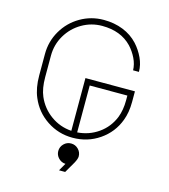

<svg xmlns="http://www.w3.org/2000/svg" viewBox="-133 -815 1006 1143"><g transform="rotate(15 370.0 -244.0)"><path d="M115 -424V-292Q115 -221 135 -175Q163 -110 220 -69Q277 -28 348 -23V-348H653V-282Q653 -218 634 -168Q603 -85 530 -35Q457 15 365 15Q278 15 206.5 -32.5Q135 -80 102 -159Q78 -215 78 -292V-424Q78 -502 116.5 -568Q155 -634 221 -672.5Q287 -711 365 -711Q430 -711 484 -689.5Q538 -668 576 -627Q607 -593 626.5 -551Q646 -509 646 -466H610Q609 -503 591.5 -539Q574 -575 547 -604Q480 -674 365 -674Q298 -674 240.5 -640.5Q183 -607 149 -549.5Q115 -492 115 -424ZM616 -312H384V-23Q456 -28 513.5 -68.5Q571 -109 598 -176Q616 -223 616 -282ZM338 223 365 176Q340 175 322 156.5Q304 138 304 113Q304 87 322.5 68.5Q341 50 367 50Q393 50 411.5 68.5Q430 87 430 113Q430 128 416 154L376 223Z"/></g></svg>

Font: M Major Mono Display
Style: Regular
Weight: 400
Designer: Emre Parlak
Foundry: Emre Parlak
Version: Version 2.000; ttfautohint (v1.8) -l 8 -r 50 -G 200 -x 14 -D